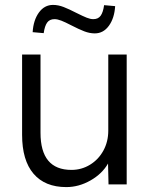

<svg xmlns="http://www.w3.org/2000/svg" viewBox="-20 -751 609 782"><path d="M70 -202V-529H145V-210Q145 -59 271 -59Q312 -59 346.5 -80Q381 -101 401 -137.5Q421 -174 421 -219V-529H496V0H422L420 -85Q396 -43 348.5 -16Q301 11 250 11Q163 11 116.5 -43.5Q70 -98 70 -202ZM196 -731Q217 -731 239 -722.5Q261 -714 292 -698Q318 -685 333 -679Q348 -673 360 -673Q380 -673 390 -687Q400 -701 404 -730L449 -726Q446 -677 423.5 -646Q401 -615 366 -615Q345 -615 323 -623.5Q301 -632 270 -648Q245 -661 229.5 -667Q214 -673 202 -673Q182 -673 172 -659Q162 -645 158 -616L113 -620Q116 -669 138.5 -700Q161 -731 196 -731Z"/></svg>

Font: Lexend HM
Style: Regular
Weight: 400
Designer: Bonnie Shaver-Troup, Thomas Jockin, Octavio Pardo
Foundry: Lexend
Version: Version 1.091